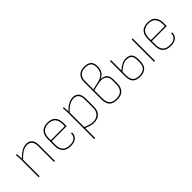

<svg xmlns="http://www.w3.org/2000/svg" viewBox="119 -1701 2892 2892"><g transform="rotate(-45 1565.5 -254.5)"><path d="M419 0Q416 0 416 -3V-330Q416 -401 389 -435Q362 -469 307 -469Q254 -469 204 -435.5Q154 -402 105 -348V-372Q138 -409 172 -435Q206 -461 240.5 -475.5Q275 -490 310 -490Q372 -490 404.5 -452.5Q437 -415 437 -332V-3Q437 0 433 0ZM92 0Q89 0 89 -3V-368Q89 -394 87 -422Q85 -450 83 -475Q83 -479 87 -479H101Q104 -479 104 -475Q106 -451 107.5 -424Q109 -397 109 -371L110 -363V-3Q110 0 106 0Z M767 11Q682 12 637.5 -32.5Q593 -77 593 -160V-311Q593 -399 636.5 -444.5Q680 -490 763 -490Q846 -490 889 -444.5Q932 -399 932 -311V-250Q932 -246 929 -246H614V-163Q614 -87 652 -48Q690 -9 768 -9Q834 -9 868 -38.5Q902 -68 901 -119Q901 -123 905 -123H920Q922 -123 922 -120Q923 -58 883.5 -24Q844 10 767 11ZM614 -266H911V-311Q911 -388 873.5 -429Q836 -470 763 -470Q689 -470 651.5 -429Q614 -388 614 -311Z M1262 11Q1226 11 1184.5 -1Q1143 -13 1100 -34V-56Q1141 -35 1181 -22Q1221 -9 1260 -9Q1329 -9 1369 -49Q1409 -89 1409 -158V-333Q1409 -404 1382 -436.5Q1355 -469 1299 -469Q1251 -469 1203 -440Q1155 -411 1103 -352V-377Q1136 -415 1169.5 -440Q1203 -465 1236.5 -477.5Q1270 -490 1304 -490Q1366 -490 1398 -452Q1430 -414 1430 -333V-159Q1430 -79 1385 -34Q1340 11 1262 11ZM1091 185Q1088 185 1088 182V-368Q1088 -393 1086.5 -420.5Q1085 -448 1082 -475Q1082 -479 1086 -479H1100Q1103 -479 1103 -475Q1105 -448 1106.5 -422.5Q1108 -397 1108 -375L1109 -367V182Q1109 185 1105 185Z M1755 11Q1668 11 1627.5 -31Q1587 -73 1587 -164V-529Q1587 -612 1631 -653Q1675 -694 1752 -694Q1827 -694 1863.5 -660.5Q1900 -627 1900 -556Q1900 -490 1873.5 -449Q1847 -408 1795 -387V-386Q1859 -384 1893.5 -350Q1928 -316 1928 -253V-169Q1928 -80 1884.5 -34.5Q1841 11 1755 11ZM1755 -9Q1831 -9 1869 -50Q1907 -91 1907 -168V-253Q1907 -308 1874 -338.5Q1841 -369 1783 -369Q1761 -369 1731 -363Q1701 -357 1668.5 -349Q1636 -341 1608 -333V-166Q1608 -83 1642.5 -46Q1677 -9 1755 -9ZM1608 -353 1742 -385Q1810 -402 1844.5 -443Q1879 -484 1879 -554Q1879 -618 1848 -646Q1817 -674 1750 -674Q1684 -674 1646 -638Q1608 -602 1608 -532Z M2241 11Q2163 11 2124.5 -28.5Q2086 -68 2086 -146V-475Q2086 -479 2089 -479H2103Q2107 -479 2107 -475V-145Q2107 -78 2140 -43.5Q2173 -9 2241 -9Q2315 -9 2351.5 -43.5Q2388 -78 2388 -152V-199Q2388 -265 2360.5 -292Q2333 -319 2278 -319Q2231 -319 2188 -293.5Q2145 -268 2101 -227V-252Q2145 -290 2188 -314.5Q2231 -339 2281 -339Q2344 -339 2376.5 -306.5Q2409 -274 2409 -202V-153Q2409 -70 2366.5 -29.5Q2324 11 2241 11ZM2551 0Q2548 0 2548 -3V-475Q2548 -479 2551 -479H2565Q2569 -479 2569 -475V-3Q2569 0 2565 0Z M2899 11Q2814 12 2769.5 -32.5Q2725 -77 2725 -160V-311Q2725 -399 2768.5 -444.5Q2812 -490 2895 -490Q2978 -490 3021 -444.5Q3064 -399 3064 -311V-250Q3064 -246 3061 -246H2746V-163Q2746 -87 2784 -48Q2822 -9 2900 -9Q2966 -9 3000 -38.5Q3034 -68 3033 -119Q3033 -123 3037 -123H3052Q3054 -123 3054 -120Q3055 -58 3015.5 -24Q2976 10 2899 11ZM2746 -266H3043V-311Q3043 -388 3005.5 -429Q2968 -470 2895 -470Q2821 -470 2783.5 -429Q2746 -388 2746 -311Z"/></g></svg>

Font: Sofia Sans Semi Condensed Thin
Style: Regular
Weight: 250
Version: Version 4.100